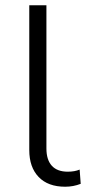

<svg xmlns="http://www.w3.org/2000/svg" viewBox="-20 -703 326 728"><path d="M91 -134V-683H156V-140Q156 -97 176.5 -74.5Q197 -52 237 -52Q263 -52 282 -60L286 -6Q258 5 227 5Q162 5 126.5 -32Q91 -69 91 -134Z"/></svg>

Font: Montserrat Ace
Style: Regular
Weight: 400
Designer: Julieta Ulanovsky
Foundry: Julieta Ulanovsky
Version: Version 1